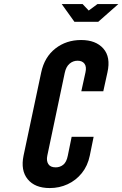

<svg xmlns="http://www.w3.org/2000/svg" viewBox="-20 -946 620 974"><path d="M232.5 8Q281 8 323.2 -11.5Q365.5 -31 395.2 -68Q425 -105 435.5 -156.5L455 -252H343.5L324 -156.5Q317.5 -123.5 300.8 -110.2Q284 -97 262.5 -97Q235.5 -97 225 -113.8Q214.5 -130.5 220 -156.5L308.5 -576.5Q315 -607.5 332.8 -622.8Q350.5 -638 373.5 -638Q397.5 -638 408.8 -622.5Q420 -607 413.5 -578.5L392.5 -483H504L525 -578.5Q542.5 -656.5 504.2 -699.8Q466 -743 391.5 -743Q316 -743 260.8 -699.8Q205.5 -656.5 189 -578.5L99.5 -156.5Q84 -81.5 120.5 -36.8Q157 8 232.5 8ZM357.5 -835.5H478.5L580.5 -925.5H474.5L430 -892.5L399 -925.5H293Z"/></svg>

Font: League Gothic SemiExpanded Italic
Style: Regular
Weight: 400
Width: 6
Designer: The League of Moveable Type
Version: Version 1.600; ttfautohint (v1.8.3)